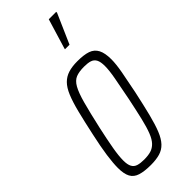

<svg xmlns="http://www.w3.org/2000/svg" viewBox="-241 -762 805 805"><g transform="rotate(-45 161.5 -359.5)"><path d="M120 8Q82 8 58 0.5Q34 -7 23.5 -26.5Q13 -46 13 -81Q13 -110 19 -152.5Q25 -195 38 -254Q52 -319 63.5 -365Q75 -411 87.5 -441Q100 -471 116.5 -487.5Q133 -504 155.5 -511Q178 -518 209 -518Q248 -518 271 -510Q294 -502 305 -481Q316 -460 316 -423Q316 -395 308.5 -353.5Q301 -312 289 -254Q275 -189 263.5 -143.5Q252 -98 240 -68.5Q228 -39 212 -22Q196 -5 173.5 1.5Q151 8 120 8ZM116 -28Q140 -28 156.5 -33Q173 -38 186 -51.5Q199 -65 209 -90.5Q219 -116 228.5 -156Q238 -196 250 -254Q262 -315 269.5 -355.5Q277 -396 277 -422Q277 -447 270 -460Q263 -473 249 -477.5Q235 -482 213 -482Q183 -482 164.5 -474.5Q146 -467 133 -444Q120 -421 107.5 -375.5Q95 -330 78 -254Q65 -195 58 -154.5Q51 -114 51 -87Q51 -63 58 -50Q65 -37 79.5 -32.5Q94 -28 116 -28ZM208 -590 209 -595 249 -727H293V-722L235 -590Z"/></g></svg>

Font: Saira UltraCondensed ExtraLight
Style: Italic
Weight: 250
Width: 1
Italic angle: -12°
Designer: Hector Gatti with collaboration of the Omnibus-Type team
Foundry: Omnibus-Type
Version: Version 1.101